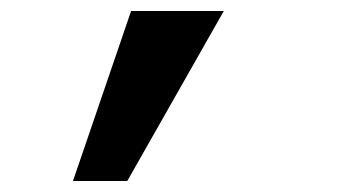

<svg xmlns="http://www.w3.org/2000/svg" viewBox="-20 -182 640 350"><path d="M219 -162H388L212 148H113Z"/></svg>

Font: IBM Plex Mono SemiBold
Style: Italic
Weight: 600
Italic angle: -9°
Monospace: yes
Designer: Mike Abbink, Paul van der Laan, Pieter van Rosmalen
Foundry: Bold Monday
Version: Version 2.3